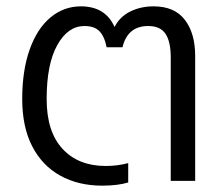

<svg xmlns="http://www.w3.org/2000/svg" viewBox="-20 -570 705 605"><path d="M50 -258Q50 -348 73.5 -414Q97 -480 139 -515Q181 -550 235 -550Q312 -550 341 -485Q357 -517 390 -533.5Q423 -550 464 -550Q530 -550 562.5 -507.5Q595 -465 595 -394V0H518V-389Q518 -439 501.5 -463.5Q485 -488 447 -488Q382 -488 366 -421H316Q309 -456 293 -472Q277 -488 246 -488Q194 -488 160.5 -428Q127 -368 127 -258Q127 -155 177 -101Q227 -47 313 -47Q350 -47 384 -56V5Q351 15 302 15Q227 15 170 -16.5Q113 -48 81.5 -109Q50 -170 50 -258Z"/></svg>

Font: Prompt Light
Style: Regular
Weight: 300
Designer: Katatrad Team
Foundry: CadsonDemak
Version: Version 1.001